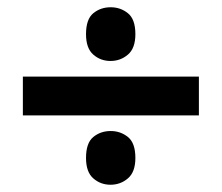

<svg xmlns="http://www.w3.org/2000/svg" viewBox="-20 -617 612 529"><path d="M43 -299V-406H528V-299ZM284.5 -108Q257 -108 237 -125.6Q217 -143.1 217 -181.8Q217 -223 237 -239.5Q257.1 -256 285 -256Q312 -256 332.5 -239.5Q353 -223 353 -181.8Q353 -143.1 332.5 -125.6Q312 -108 284.5 -108ZM284.5 -449Q257 -449 237 -466.6Q217 -484.1 217 -522.8Q217 -564 237 -580.5Q257.1 -597 285 -597Q312 -597 332.5 -580.5Q353 -564 353 -522.8Q353 -484.1 332.5 -466.6Q312 -449 284.5 -449Z"/></svg>

Font: Noto Sans Bamum
Style: Regular
Weight: 400
Designer: Monotype Design Team
Foundry: Monotype Imaging Inc.
Version: Version 2.001